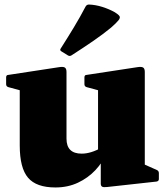

<svg xmlns="http://www.w3.org/2000/svg" viewBox="-20 -810 735 846"><path d="M618 -162V-55L599 -93L671 -61Q680 -57 680 -47V-21Q680 -12 670 -10L452 14Q436 16 430 12.5Q424 9 424 -1V-124L412 -141V-162ZM224 16Q140 16 103.5 -27Q67 -70 67 -169V-308H273V-199Q273 -133 340 -133Q381 -133 430 -161L448 -133Q432 -94 400 -60Q368 -26 323.5 -5Q279 16 224 16ZM412 -162V-308H618V-162ZM67 -308V-462L87 -407L17 -426Q7 -429 7 -439V-469Q7 -480 17 -480L240 -514Q258 -517 265.5 -512.5Q273 -508 273 -493V-308ZM412 -308V-462L432 -407L362 -426Q352 -429 352 -439V-469Q352 -480 362 -480L585 -514Q603 -517 610.5 -512.5Q618 -508 618 -493V-308ZM295 -566Q287 -561 279 -566L250 -584Q242 -589 248 -597Q278 -644 305.5 -689.5Q333 -735 357 -781Q362 -790 372 -790Q401 -789 431 -779.5Q461 -770 486 -756Q502 -746 506.5 -739Q511 -732 502.5 -721Q494 -710 469 -688Q435 -660 391.5 -630Q348 -600 295 -566Z"/></svg>

Font: Hahmlet Black
Style: Regular
Weight: 900
Version: Version 1.002